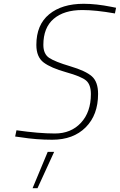

<svg xmlns="http://www.w3.org/2000/svg" viewBox="-20 -729 633 1014"><path d="M232 73H266L178 265H152ZM415 -676Q318 -676 263.5 -629.5Q209 -583 209 -492Q209 -444 239.5 -423.5Q270 -403 351 -379Q432 -355 465 -326Q498 -297 498 -233Q498 -122 432.5 -56.5Q367 9 256 9Q171 9 90 -4L60 -8L67 -41Q185 -24 270 -24Q355 -24 407.5 -80.5Q460 -137 460 -232Q460 -282 435 -303.5Q410 -325 329.5 -347.5Q249 -370 210.5 -399Q172 -428 172 -492Q172 -598 239.5 -653.5Q307 -709 422 -709Q488 -709 568 -693L593 -688L587 -658Q485 -676 415 -676Z"/></svg>

Font: Titillium Web ExtraLight
Style: Italic
Weight: 275
Italic angle: -13°
Version: Version 1.002;PS 57.000;hotconv 1.0.70;makeotf.lib2.5.55311